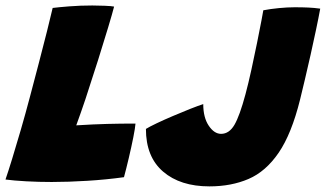

<svg xmlns="http://www.w3.org/2000/svg" viewBox="-48 -670 1188 700"><path d="M-28 -15.5Q-18.5 -43 -4 -90Q10.5 -137 27.5 -195.5Q44.5 -254 61 -316.5Q77.5 -379 93.8 -441Q110 -503 123.2 -555.5Q136.5 -608 144 -641Q163 -643.5 204 -646.8Q245 -650 288.5 -650Q307.5 -650 333.2 -649Q359 -648 368 -646Q361.5 -620.5 346.2 -569.8Q331 -519 309.8 -451.8Q288.5 -384.5 263.5 -308.5Q255.5 -284.5 247 -260.5Q238.5 -236.5 230 -213Q294.5 -217 342.8 -218.2Q391 -219.5 446 -219.5Q445 -204.5 438 -169.2Q431 -134 421.5 -93.8Q412 -53.5 404 -24Q339 -15 270.2 -10.8Q201.5 -6.5 140.5 -6.5Q93 -6.5 47.5 -9Q2 -11.5 -28 -15.5ZM715.5 9.5Q609.5 9.5 546.8 -44.2Q484 -98 484 -200Q497 -208 523.8 -220.8Q550.5 -233.5 582.8 -247.2Q615 -261 644.8 -272.8Q674.5 -284.5 693 -290.5Q693 -241.5 713 -211.8Q733 -182 758 -182Q787.5 -182 806.8 -215Q826 -248 847 -326.5Q857.5 -365.5 868.5 -415.8Q879.5 -466 889.2 -514Q899 -562 905.2 -595.2Q911.5 -628.5 912 -632.5Q938 -637.5 969 -640.5Q1000 -643.5 1026 -643.5Q1054 -643.5 1075.8 -642.5Q1097.5 -641.5 1119.5 -638.5Q1113.5 -605.5 1104.2 -561.5Q1095 -517.5 1084.5 -470.8Q1074 -424 1063.8 -381Q1053.5 -338 1046 -307Q1015 -182 968 -113.2Q921 -44.5 858 -17.5Q795 9.5 715.5 9.5Z"/></svg>

Font: Grandstander Black
Style: Italic
Weight: 900
Italic angle: -15°
Designer: Tyler Finck
Foundry: Etcetera Type Co
Version: Version 1.200; ttfautohint (v1.8.3)